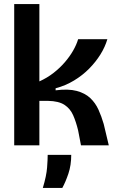

<svg xmlns="http://www.w3.org/2000/svg" viewBox="-20 -716 574 946"><path d="M50 0V-696H174V-315Q212 -332 243.5 -356.5Q275 -381 299.5 -409.5Q324 -438 340.5 -467Q357 -496 365 -523H509Q498 -485 475 -448Q452 -411 419.5 -378Q387 -345 345 -319.5Q303 -294 254 -281V-271Q317 -279 358 -268Q399 -257 424.5 -233Q450 -209 465 -176Q480 -143 491 -105L516 0H379L365 -73Q355 -115 340.5 -148Q326 -181 297.5 -199.5Q269 -218 217 -219H174V0ZM191 210Q209 150 212 109.5Q215 69 215 47H331Q331 98 317 139.5Q303 181 287 210Z"/></svg>

Font: Bricolage Grotesque 72pt SemiBold
Style: Regular
Weight: 600
Version: Version 1.001;gftools[0.9.33.dev8+g029e19f]